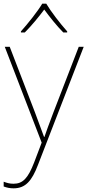

<svg xmlns="http://www.w3.org/2000/svg" viewBox="-26 -783 476 1046"><path d="M226 -763H204C180 -722 125 -653 88 -612V-606H109C146 -643 187 -693 215 -731C243 -693 282 -643 319 -606H340V-612C303 -653 250 -722 226 -763ZM0 -528 201 -6 160 102C127 187 99 218 48 218C27 218 13 214 -6 207V233C13 240 29 243 48 243C113 243 148 202 181 115L430 -528H403L264 -168C241 -108 226 -66 216 -37H214C204 -65 188 -108 164 -172L27 -528Z"/></svg>

Font: Noto Sans Gujarati UI Thin
Style: Regular
Weight: 100
Designer: Jelle Bosma - Monotype Design Team, Universal Thirst
Foundry: Monotype Imaging Inc.
Version: Version 2.106